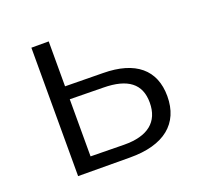

<svg xmlns="http://www.w3.org/2000/svg" viewBox="-99 -632 761 739"><g transform="rotate(-20 281.5 -262.5)"><path d="M313 1C453 2 529 -60 529 -172C529 -280 459 -339 327 -340L172 -342V-526H101V0ZM309 -287C408 -286 457 -249 457 -172C457 -93 406 -52 309 -53L172 -55V-289Z"/></g></svg>

Font: Malon Grotesk
Style: Regular
Weight: 400
Designer: Julieta Ulanovsky
Foundry: Julieta Ulanovsky
Version: Version 7.200